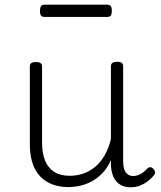

<svg xmlns="http://www.w3.org/2000/svg" viewBox="-20 -778 686 817"><path d="M270 18Q222 18 185 -1.5Q148 -21 127.5 -61.5Q107 -102 107 -166V-496Q107 -505 113 -509.5Q119 -514 132 -514Q146 -514 152.5 -509.5Q159 -505 159 -496V-171Q159 -127 171.5 -95.5Q184 -64 210 -47Q236 -30 277 -30Q306 -30 333 -39Q360 -48 383 -66.5Q406 -85 424 -115Q442 -145 452 -186V-496Q452 -506 458.5 -510.5Q465 -515 479 -515Q492 -515 498 -510.5Q504 -506 504 -496V-93Q504 -73 508.5 -58.5Q513 -44 523 -36.5Q533 -29 547 -29Q557 -29 567 -32.5Q577 -36 587 -43Q597 -50 607 -61Q613 -67 620 -66.5Q627 -66 633 -59Q638 -54 639.5 -47Q641 -40 636 -34Q625 -19 609 -7Q593 5 575 12Q557 19 537 19Q517 19 502 13Q487 7 476 -5Q465 -17 459 -35Q453 -53 452 -76V-97Q437 -63 415.5 -41Q394 -19 370 -6Q346 7 320.5 12.5Q295 18 270 18ZM169 -706Q158 -706 154 -712.5Q150 -719 150 -731Q150 -744 154 -751Q158 -758 169 -758H437Q448 -758 452 -751Q456 -744 456 -731Q456 -719 452 -712.5Q448 -706 437 -706Z"/></svg>

Font: Playwrite US Modern ExtraLight
Style: Regular
Weight: 250
Designer: Veronika Burian, José Scaglione
Foundry: TypeTogether
Version: Version 1.003